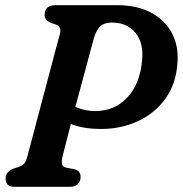

<svg xmlns="http://www.w3.org/2000/svg" viewBox="-20 -720 705 740"><path d="M664 -478.5Q659 -397 617.5 -339.8Q576 -282.5 511 -252.8Q446 -223 371 -223Q334 -223 306 -227.8Q278 -232.5 253 -242Q242.5 -201 234 -168.2Q225.5 -135.5 221.5 -118.5Q216 -95.5 219.5 -86Q223 -76.5 234.5 -74L267.5 -67.5Q290.5 -62 290.5 -37.5Q290.5 -21 280 -10.5Q269.5 0 250.5 0H36Q16 0 8.8 -9Q1.5 -18 1.5 -32Q1.5 -46.5 10.2 -55.8Q19 -65 31.5 -70L50 -76Q64 -80.5 71.8 -88.2Q79.5 -96 85 -115.5Q90 -134 99.8 -171Q109.5 -208 122 -255.2Q134.5 -302.5 148 -353.2Q161.5 -404 174 -451.2Q186.5 -498.5 196.2 -535Q206 -571.5 211 -589.5Q218 -617 195.5 -625.5L174 -632.5Q152 -643.5 152 -662.5Q152 -700 194 -700H432Q508.5 -700 562.2 -671.2Q616 -642.5 642.5 -592.5Q669 -542.5 664 -478.5ZM341.5 -571.5Q340 -566 333.2 -541.2Q326.5 -516.5 316.5 -479Q306.5 -441.5 294.5 -397Q282.5 -352.5 270.5 -308Q306 -292 347 -292Q422.5 -292 471.2 -344.8Q520 -397.5 527.5 -487Q534.5 -554 502.2 -593.5Q470 -633 411.5 -633Q381.5 -633 366.2 -618.5Q351 -604 341.5 -571.5Z"/></svg>

Font: Fraunces 144pt SuperSoft SemiBold
Style: Italic
Weight: 600
Italic angle: -16°
Version: Version 1.000;[b76b70a41]